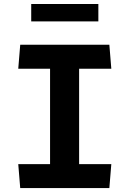

<svg xmlns="http://www.w3.org/2000/svg" viewBox="-20 -958 660 978"><path d="M83 0H537L547 -122H383V-608H547L537 -730H83L73 -608H235V-122H73ZM139 -849H481V-937.5H139Z"/></svg>

Font: Monaspace Krypton
Style: Bold
Weight: 700
Designer: Riley Cran & the Lettermatic Team
Foundry: Lettermatic
Version: Version 1.200 (Monaspace Krypton)